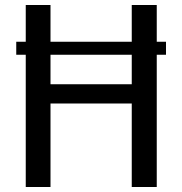

<svg xmlns="http://www.w3.org/2000/svg" viewBox="-20 -748 726 768"><path d="M607 0H507V-334H182V0H83V-529H45V-581H83V-728H182V-581H507V-728H607V-581H644V-529H607ZM182 -529V-411H507V-529Z"/></svg>

Font: Myanmar Chatu
Style: Regular
Weight: 400
Designer: Danh Hong
Foundry: Google Inc.
Version: Version 2.00 November 20, 2015